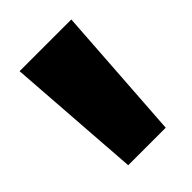

<svg xmlns="http://www.w3.org/2000/svg" viewBox="-95 -722 330 330"><g transform="rotate(-45 70.0 -557.0)"><path d="M7.3 -680H133L116.2 -433.7H25Z"/></g></svg>

Font: Bricolage Grotesque 96pt Condensed ExBd
Style: Regular
Weight: 800
Width: 3
Designer: Mathieu Triay
Foundry: Atelier Triay
Version: Version 1.001;Glyphs 3.2 (3207)